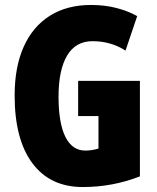

<svg xmlns="http://www.w3.org/2000/svg" viewBox="-20 -744 633 774"><path d="M295 -418H544V-33Q434 10 314 10Q182 10 110.5 -86Q39 -182 39 -359Q39 -474 75.5 -555.5Q112 -637 181 -680.5Q250 -724 347 -724Q403 -724 450.5 -711.5Q498 -699 533 -679L486 -540Q427 -578 353 -578Q285 -578 250.5 -520Q216 -462 216 -354Q216 -248 243.5 -192.5Q271 -137 324 -137Q350 -137 377 -145V-276H295Z"/></svg>

Font: Noto Sans Sinhala UI ExtraCondensed Black
Style: Regular
Weight: 900
Width: 2
Designer: Jelle Bosma - Monotype Design Team
Foundry: Monotype Imaging Inc.
Version: Version 2.006; ttfautohint (v1.8.4.7-5d5b)